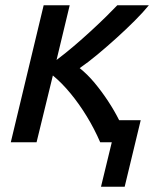

<svg xmlns="http://www.w3.org/2000/svg" viewBox="-20 -541 595 730"><path d="M364 169 405 0H361Q339 -51 310 -98.5Q281 -146 248 -186Q215 -226 181 -254L119 0H21L146 -521H245L195 -313Q227 -337 260.5 -365.5Q294 -394 325.5 -423Q357 -452 383 -477.5Q409 -503 426 -521H546Q524 -494 492 -462Q460 -430 423.5 -397Q387 -364 351 -334Q315 -304 283 -282Q313 -258 340 -225.5Q367 -193 391 -156.5Q415 -120 433 -84H515L454 169Z"/></svg>

Font: Ubuntu Sans Medium
Style: Italic
Weight: 500
Italic angle: -13.5°
Designer: Dalton Maag Ltd
Foundry: Dalton Maag Ltd
Version: Version 1.006